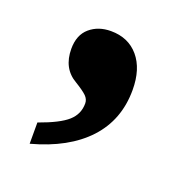

<svg xmlns="http://www.w3.org/2000/svg" viewBox="-69 -219 432 439"><g transform="rotate(20 147.0 1.0)"><path d="M224.1 -42Q224.1 30.8 178 80.6Q131.8 130.4 44.9 153.8V102.1Q94.2 84.5 113.5 67.1Q132.8 49.8 132.8 23.9Q132.8 13.7 124.8 5.9Q116.7 -2 96.7 -14.2Q60.1 -35.2 60.1 -83Q60.1 -116.7 80.6 -134.3Q101.1 -151.9 131.8 -151.9Q174.3 -151.9 199.2 -122.6Q224.1 -93.3 224.1 -42Z"/></g></svg>

Font: Droid Arabic Naskh
Style: Bold
Weight: 700
Designer: Pascal Zoghbi
Foundry: Ascender Corporation
Version: Version 1.00